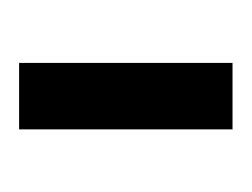

<svg xmlns="http://www.w3.org/2000/svg" viewBox="-51 -669 261 199"><g transform="rotate(-90 79.5 -569.5)"><path d="M44.9 -459V-680.2H113.8V-459Z"/></g></svg>

Font: Margherita
Style: Regular
Weight: 400
Designer: James Puckett
Foundry: Dunwich Type Founders
Version: Version 1.008;hotconv 1.0.109;makeotfexe 2.5.65596